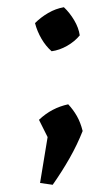

<svg xmlns="http://www.w3.org/2000/svg" viewBox="-20 -410 308 532"><path d="M91 97 116 -55 209 -47Q194 -9 173 28Q152 65 126 102ZM126 -2 88 -78Q106 -95 126 -105.5Q146 -116 169 -121Q183 -106 193 -88.5Q203 -71 209 -47ZM123 -268Q107 -282 95 -302.5Q83 -323 77 -346Q93 -362 113.5 -374Q134 -386 157 -390Q173 -375 185.5 -354Q198 -333 201 -312Q187 -295 166 -283Q145 -271 123 -268Z"/></svg>

Font: Piazzolla 24pt Medium
Style: Regular
Weight: 500
Designer: Juan Pablo del Peral
Foundry: Huerta Tipografica
Version: Version 2.005